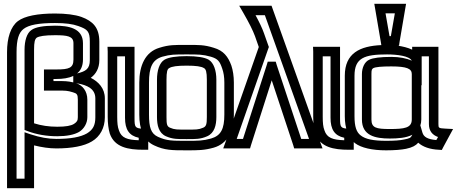

<svg xmlns="http://www.w3.org/2000/svg" viewBox="-20 -755 2401 1009"><path d="M457 -346C483 -365 502 -395 502 -439V-536C502 -610 468 -644 408 -666C374 -678 326 -684 269 -684C178 -684 110 -671 74 -644C36 -615 17 -556 17 -481V209V234H42H134H159V209V9C199 19 239 25 276 25C357 25 422 13 463 -12C506 -37 531 -84 531 -138V-238C531 -291 497 -326 457 -346ZM366 -528V-442C366 -398 343 -390 277 -390H236H211V-365V-304V-279H236H281C324 -279 334 -279 363 -270C384 -264 389 -259 389 -231V-139C389 -121 384 -114 369 -104C353 -94 326 -89 281 -89C236 -89 197 -95 159 -107V-494C159 -534 163 -549 173 -557C186 -565 215 -570 269 -570C334 -570 366 -565 366 -528ZM365 -322C336 -329 318 -329 281 -329H261V-340H277C309 -340 340 -344 365 -356V-344V-342V-322ZM416 -528C416 -608 338 -620 269 -620C210 -620 166 -613 145 -597C121 -581 109 -541 109 -494V-89V-72L125 -66C172 -48 226 -39 281 -39C330 -39 371 -47 396 -62C422 -78 439 -108 439 -139V-231C439 -276 414 -308 377 -319C376 -319 375 -319 374 -319L385 -317C440 -308 481 -287 481 -238V-138C481 -96 468 -73 437 -54C404 -35 352 -25 276 -25C233 -25 190 -33 141 -49L109 -60V-25V184H67V-481C67 -548 79 -584 104 -603C131 -624 183 -634 269 -634C323 -634 362 -629 392 -618C440 -601 452 -590 452 -536V-439C452 -393 431 -380 385 -369C404 -384 416 -408 416 -442V-528Z M687 -136V-484V-509H662H571H545L546 -484V-141C546 -107 550 -76 557 -53C582 19 653 32 734 32H759V7V-53V-76L735 -78C689 -81 687 -85 687 -136ZM637 -136C637 -75 658 -42 709 -31V-18C649 -20 618 -30 605 -70C598 -88 596 -110 596 -141V-459H637V-136Z M1209 -321C1209 -355 1204 -386 1196 -410C1179 -457 1155 -489 1103 -504C1052 -520 1023 -519 961 -519C898 -519 869 -520 818 -504C743 -482 712 -410 712 -321V-153C712 -78 733 -17 790 9C845 35 884 35 961 35C1022 35 1053 35 1103 21C1176 0 1209 -66 1209 -153V-321ZM1159 -321V-153C1159 -77 1141 -42 1089 -27C1046 -15 1022 -15 961 -15C884 -15 856 -15 810 -36C773 -53 763 -86 763 -153V-321C763 -400 780 -441 833 -457C876 -469 897 -469 961 -469C1024 -469 1045 -469 1088 -457C1125 -446 1135 -433 1148 -394C1155 -374 1159 -351 1159 -321ZM1067 -140C1067 -103 1064 -91 1048 -84C1023 -73 1009 -74 961 -74C912 -74 898 -73 873 -84C857 -91 855 -103 855 -140V-336C855 -377 859 -392 869 -397C883 -406 911 -410 961 -410C1010 -410 1038 -406 1052 -397C1062 -392 1067 -377 1067 -336V-140ZM1117 -140V-336C1117 -385 1103 -425 1077 -441C1055 -454 1014 -460 961 -460C907 -460 866 -454 844 -441C818 -425 805 -385 805 -336V-140C805 -97 814 -56 852 -39C888 -23 914 -24 961 -24C1007 -24 1033 -23 1069 -39C1107 -56 1117 -97 1117 -140Z M1390 -725H1281H1237L1259 -687C1289 -635 1309 -595 1320 -565L1340 -508L1165 -8L1153 25H1188H1276H1294L1299 8L1408 -333L1521 8L1526 25H1545H1640H1675L1663 -8L1413 -708L1407 -725H1390ZM1372 -675 1604 -25H1563L1434 -414L1429 -431H1411H1406H1387L1382 -414L1257 -25H1224L1390 -500L1393 -508L1390 -516L1367 -581C1358 -607 1343 -638 1323 -675H1372Z M1767 -136V-484V-509H1742H1651H1625L1626 -484V-141C1626 -107 1630 -76 1637 -53C1662 19 1733 32 1814 32H1839V7V-53V-76L1815 -78C1769 -81 1767 -85 1767 -136ZM1717 -136C1717 -75 1738 -42 1789 -31V-18C1729 -20 1698 -30 1685 -70C1678 -88 1676 -110 1676 -141V-459H1717V-136Z M2028 -77C1957 -77 1932 -83 1932 -127V-366C1932 -388 1934 -392 1942 -397C1954 -403 1984 -406 2036 -406C2118 -406 2144 -394 2144 -366V-127C2144 -82 2104 -77 2028 -77ZM2189 -96C2192 -105 2194 -115 2194 -127V-307H2196V-432V-459H2234V-103C2234 -65 2254 -45 2282 -35L2273 -19C2227 -23 2207 -35 2200 -58L2189 -96ZM2028 -27C2070 -27 2115 -30 2147 -47C2138 -29 2133 -28 2104 -22C2082 -17 2052 -15 2009 -15C1941 -15 1900 -24 1876 -43C1853 -60 1843 -90 1843 -144V-357C1843 -451 1895 -469 2014 -469C2066 -469 2132 -461 2144 -436C2116 -449 2079 -456 2036 -456C1981 -456 1940 -451 1920 -441C1896 -430 1882 -399 1882 -366V-127C1882 -42 1952 -27 2028 -27ZM2080 -536 2109 -706 2114 -735H2085H1977H1947L1952 -706L1981 -536L1984 -518C1872 -513 1792 -476 1792 -357V-144C1792 -81 1811 -30 1845 -3C1878 22 1936 35 2009 35C2053 35 2090 32 2114 27C2147 20 2165 10 2178 -5C2202 17 2240 30 2286 32L2302 33L2309 19L2342 -42L2361 -77L2322 -79C2285 -81 2284 -82 2284 -103V-484V-509H2259H2171H2146V-494C2123 -505 2096 -511 2070 -515H2077L2080 -536ZM2034 -565H2027L2006 -685H2055L2034 -565Z"/></svg>

Font: Gamestation DisplayOutline
Style: Regular
Weight: 400
Designer: Jonas Hecksher
Foundry: Jonas Hecksher, Playtypeª, e-types AS
Version: Version 1.003